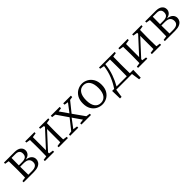

<svg xmlns="http://www.w3.org/2000/svg" viewBox="348 -1953 3542 3542"><g transform="rotate(-45 2119.0 -182.5)"><path d="M209 -38H300Q440 -38 438 -139Q438 -192 404.5 -220.5Q371 -249 293 -249H207V-228Q207 -147 209 -38ZM302 -476H209Q207 -379 207 -284H291Q356 -284 386 -308Q416 -332 416 -384Q416 -479 302 -476ZM49 -514H322Q406 -514 449 -479.5Q492 -445 492 -389Q492 -349 465 -315.5Q438 -282 373 -268Q449 -257 483 -222Q517 -187 517 -138Q517 -103 497 -71Q477 -39 433 -19.5Q389 0 316 0H49V-32L129 -44Q132 -150 132 -228V-286Q132 -366 129 -470L49 -483Z M1204 -483 1124 -470Q1121 -364 1121 -286V-228Q1121 -150 1124 -44L1204 -32V0H963V-32L1049 -45V-390L758 -73V-45L844 -32V0H603V-32L683 -44Q686 -150 686 -228V-286Q686 -366 683 -470L603 -483V-514H844V-483L758 -469V-127L1049 -444V-469L963 -483V-514H1204Z M1729 -44 1806 -32V0H1557L1556 -32L1640 -44L1519 -218L1389 -45L1474 -32V0H1263V-32L1334 -44L1497 -249L1345 -469L1271 -479V-514H1503V-479L1430 -468L1546 -302L1672 -467L1595 -479V-514H1795V-479L1730 -469L1569 -269Z M2095 14Q2033 14 1976.5 -15.5Q1920 -45 1884.5 -105Q1849 -165 1849 -255Q1849 -346 1884.5 -406.5Q1920 -467 1976.5 -497.5Q2033 -528 2095 -528Q2156 -528 2212 -497.5Q2268 -467 2304 -406.5Q2340 -346 2340 -255Q2340 -165 2304.5 -105Q2269 -45 2213 -15.5Q2157 14 2095 14ZM2095 -26Q2170 -26 2213 -84.5Q2256 -143 2256 -255Q2256 -367 2213 -427.5Q2170 -488 2095 -488Q2019 -488 1976.5 -427.5Q1934 -367 1934 -255Q1934 -143 1976.5 -84.5Q2019 -26 2095 -26Z M2511 -38H2777Q2779 -147 2779 -228V-286Q2779 -369 2777 -476H2656Q2643 -353 2604.5 -243Q2566 -133 2511 -38ZM2857 -38H2946L2941 163H2899L2875 0H2465L2441 163H2400L2395 -38H2448Q2510 -128 2553.5 -234.5Q2597 -341 2613 -467L2529 -483V-514H2937V-483L2857 -470Q2855 -366 2855 -286V-228Q2855 -147 2857 -38Z M3635 -483 3555 -470Q3552 -364 3552 -286V-228Q3552 -150 3555 -44L3635 -32V0H3394V-32L3480 -45V-390L3189 -73V-45L3275 -32V0H3034V-32L3114 -44Q3117 -150 3117 -228V-286Q3117 -366 3114 -470L3034 -483V-514H3275V-483L3189 -469V-127L3480 -444V-469L3394 -483V-514H3635Z M3893 -38H3984Q4124 -38 4122 -139Q4122 -192 4088.5 -220.5Q4055 -249 3977 -249H3891V-228Q3891 -147 3893 -38ZM3986 -476H3893Q3891 -379 3891 -284H3975Q4040 -284 4070 -308Q4100 -332 4100 -384Q4100 -479 3986 -476ZM3733 -514H4006Q4090 -514 4133 -479.5Q4176 -445 4176 -389Q4176 -349 4149 -315.5Q4122 -282 4057 -268Q4133 -257 4167 -222Q4201 -187 4201 -138Q4201 -103 4181 -71Q4161 -39 4117 -19.5Q4073 0 4000 0H3733V-32L3813 -44Q3816 -150 3816 -228V-286Q3816 -366 3813 -470L3733 -483Z"/></g></svg>

Font: Han-Nom Khai
Style: Regular
Weight: 400
Version: Version 1.200;June 22, 2023;FontCreator 14.0.0.2814 64-bit